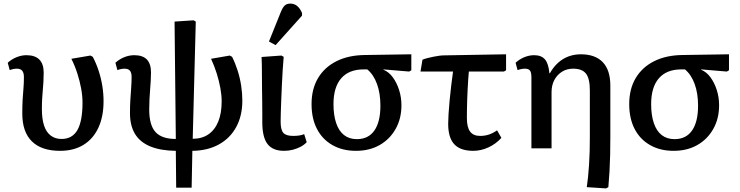

<svg xmlns="http://www.w3.org/2000/svg" viewBox="-20 -825 4115 1068"><path d="M314 14Q211 14 157.5 -38.5Q104 -91 104 -193Q104 -241 106 -273Q108 -305 110.5 -333.5Q113 -362 113 -397Q113 -420 103.5 -431.5Q94 -443 74 -443Q64 -443 54 -441Q44 -439 34 -435L23 -476Q45 -496 72.5 -507Q100 -518 127 -518Q175 -518 199 -493.5Q223 -469 223 -421Q223 -392 221.5 -368.5Q220 -345 218 -323Q216 -301 214.5 -276Q213 -251 213 -218Q213 -164 225 -127Q237 -90 262 -71Q287 -52 322 -52Q382 -52 410.5 -101.5Q439 -151 439 -255Q439 -291 431.5 -332Q424 -373 410.5 -415.5Q397 -458 377 -498L483 -516L496 -509Q515 -473 528.5 -432Q542 -391 549 -348Q556 -305 556 -262Q556 -176 527 -114Q498 -52 444 -19Q390 14 314 14Z M960 219 958 14Q873 13 816 -10.5Q759 -34 731 -80Q703 -126 703 -196Q703 -234 705 -268Q707 -302 709.5 -334Q712 -366 712 -398Q712 -421 702.5 -432Q693 -443 673 -443Q664 -443 653.5 -441Q643 -439 633 -435L622 -476Q644 -496 671.5 -507Q699 -518 727 -518Q774 -518 797 -494Q820 -470 820 -422Q820 -400 818.5 -376Q817 -352 815 -326.5Q813 -301 811.5 -273.5Q810 -246 810 -216Q810 -129 845 -90.5Q880 -52 958 -52L951 -705L1057 -712L1069 -705L1052 -53Q1103 -53 1139 -77.5Q1175 -102 1194 -148.5Q1213 -195 1213 -261Q1213 -295 1206 -334Q1199 -373 1186 -415Q1173 -457 1154 -498L1258 -516L1271 -509Q1289 -473 1302 -432Q1315 -391 1321.5 -348.5Q1328 -306 1328 -265Q1328 -181 1294 -118.5Q1260 -56 1197.5 -21.5Q1135 13 1050 14L1046 219Z M1560 14Q1497 14 1468 -24Q1439 -62 1439 -145Q1439 -167 1439 -197.5Q1439 -228 1438.5 -263Q1438 -298 1437.5 -334Q1437 -370 1437 -403.5Q1437 -437 1436.5 -464.5Q1436 -492 1435 -508L1545 -516L1558 -509Q1555 -476 1552.5 -435.5Q1550 -395 1548 -353Q1546 -311 1544.5 -271Q1543 -231 1542 -199.5Q1541 -168 1541 -149Q1541 -103 1556 -86Q1571 -69 1611 -69Q1630 -69 1645.5 -71.5Q1661 -74 1672 -79L1686 -34Q1672 -19 1652 -8.5Q1632 2 1608.5 8Q1585 14 1560 14ZM1513 -574 1476 -594 1542 -758Q1553 -785 1564.5 -795Q1576 -805 1595 -805Q1616 -805 1632 -792.5Q1648 -780 1660 -753V-738Z M1960 14Q1885 14 1829 -18Q1773 -50 1743 -108Q1713 -166 1713 -246Q1713 -330 1749 -390.5Q1785 -451 1851.5 -484.5Q1918 -518 2010 -519L2268 -523V-434L2256 -427L2113 -439V-437Q2143 -425 2165 -395Q2187 -365 2200 -324.5Q2213 -284 2213 -239Q2213 -165 2180.5 -107.5Q2148 -50 2091.5 -18Q2035 14 1960 14ZM1965 -51Q2029 -51 2062.5 -99Q2096 -147 2096 -237Q2096 -306 2077 -358Q2058 -410 2023 -439H2003Q1921 -439 1878 -389.5Q1835 -340 1835 -246Q1835 -184 1850 -140Q1865 -96 1894 -73.5Q1923 -51 1965 -51Z M2613 14Q2541 14 2507 -22.5Q2473 -59 2473 -136Q2473 -156 2475 -190.5Q2477 -225 2481 -266.5Q2485 -308 2490 -350Q2495 -392 2500 -427H2319L2330 -493Q2342 -498 2358 -502Q2374 -506 2391 -509.5Q2408 -513 2423.5 -515Q2439 -517 2451 -517L2795 -523V-434L2783 -427H2588Q2586 -408 2584.5 -384Q2583 -360 2581.5 -332.5Q2580 -305 2579 -276.5Q2578 -248 2577.5 -220.5Q2577 -193 2577 -169Q2577 -117 2595 -93Q2613 -69 2651 -69Q2677 -69 2699.5 -76.5Q2722 -84 2745 -100L2769 -58Q2738 -24 2696.5 -5Q2655 14 2613 14Z M3351 223 3244 216Q3248 190 3251 159Q3254 128 3256.5 92.5Q3259 57 3260 18Q3261 -21 3261 -62V-323Q3261 -388 3239.5 -415.5Q3218 -443 3168 -443Q3133 -443 3106 -426Q3079 -409 3063.5 -380Q3048 -351 3048 -312V0H2936V-394Q2936 -422 2928 -432.5Q2920 -443 2900 -443Q2881 -443 2859 -435L2848 -476Q2870 -496 2897 -507Q2924 -518 2951 -518Q2991 -518 3011 -495Q3031 -472 3036 -418H3039Q3058 -452 3084 -475.5Q3110 -499 3142 -511Q3174 -523 3211 -523Q3291 -523 3333 -479Q3375 -435 3375 -349V-64Q3375 -12 3374 35Q3373 82 3370.5 126.5Q3368 171 3364 216Z M3727 14Q3652 14 3596 -18Q3540 -50 3510 -108Q3480 -166 3480 -246Q3480 -330 3516 -390.5Q3552 -451 3618.5 -484.5Q3685 -518 3777 -519L4035 -523V-434L4023 -427L3880 -439V-437Q3910 -425 3932 -395Q3954 -365 3967 -324.5Q3980 -284 3980 -239Q3980 -165 3947.5 -107.5Q3915 -50 3858.5 -18Q3802 14 3727 14ZM3732 -51Q3796 -51 3829.5 -99Q3863 -147 3863 -237Q3863 -306 3844 -358Q3825 -410 3790 -439H3770Q3688 -439 3645 -389.5Q3602 -340 3602 -246Q3602 -184 3617 -140Q3632 -96 3661 -73.5Q3690 -51 3732 -51Z"/></svg>

Font: Literata 18pt Medium
Style: Regular
Weight: 500
Designer: Latin by Veronika Burian and Jose Scaglione. Greek by Irene Vlachou. Cyrillic by Vera Evstafieva.
Foundry: TypeTogether
Version: Version 3.103;gftools[0.9.29]